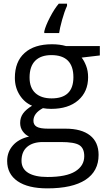

<svg xmlns="http://www.w3.org/2000/svg" viewBox="-20 -786 588 1046"><path d="M345.2 -753.9Q331.1 -724.1 318.1 -677Q305.2 -629.9 302.2 -606H221.2V-615.2Q228 -645 252.2 -691.7Q276.4 -738.3 300.3 -766.1H345.2ZM523.9 -535.2V-483.9L424.8 -472.2Q438.5 -455.1 449.2 -427.5Q460 -399.9 460 -365.2Q460 -286.6 406.2 -239.7Q352.5 -192.9 258.8 -192.9Q234.9 -192.9 213.9 -196.8Q162.1 -169.4 162.1 -127.9Q162.1 -106 180.2 -95.5Q198.2 -85 242.2 -85H336.9Q423.8 -85 470.5 -48.3Q517.1 -11.7 517.1 58.1Q517.1 147 445.8 193.6Q374.5 240.2 237.8 240.2Q132.8 240.2 75.9 201.2Q19 162.1 19 90.8Q19 42 50.3 6.3Q81.5 -29.3 138.2 -42Q117.7 -51.3 103.8 -70.8Q89.8 -90.3 89.8 -116.2Q89.8 -145.5 105.5 -167.5Q121.1 -189.5 154.8 -210Q113.3 -227.1 87.2 -268.1Q61 -309.1 61 -361.8Q61 -449.7 113.8 -497.3Q166.5 -544.9 263.2 -544.9Q305.2 -544.9 338.9 -535.2ZM97.2 89.8Q97.2 133.3 133.8 155.8Q170.4 178.2 238.8 178.2Q340.8 178.2 389.9 147.7Q439 117.2 439 64.9Q439 21.5 412.1 4.6Q385.3 -12.2 311 -12.2H213.9Q158.7 -12.2 127.9 14.2Q97.2 40.5 97.2 89.8ZM141.1 -363.8Q141.1 -307.6 172.9 -278.8Q204.6 -250 261.2 -250Q379.9 -250 379.9 -365.2Q379.9 -485.8 259.8 -485.8Q202.6 -485.8 171.9 -455.1Q141.1 -424.3 141.1 -363.8Z"/></svg>

Font: Zoram GWebM
Style: Regular
Weight: 400
Foundry: Ascender Corporation
Version: Version 1.000